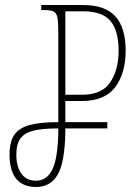

<svg xmlns="http://www.w3.org/2000/svg" viewBox="-20 -734 558 764"><path d="M18 -119Q18 -170 37 -197.5Q56 -225 98 -236.5Q140 -248 212 -248V-606Q212 -647 208.5 -664.5Q205 -682 193.5 -688Q182 -694 156 -694H144V-714H311Q398 -714 439 -669Q480 -624 480 -532Q480 -444 439 -388Q398 -332 304 -332H240V-248H407V-223H240V-210Q238 -88 209.5 -39Q181 10 123 10Q72 10 45 -22Q18 -54 18 -119ZM307 -357Q386 -357 419 -407Q452 -457 452 -532Q452 -612 419.5 -650.5Q387 -689 311 -689H240V-357ZM212 -208V-223Q148 -223 112.5 -214Q77 -205 61 -182.5Q45 -160 45 -119Q45 -71 65 -43Q85 -15 123 -15Q166 -15 188 -59Q210 -103 212 -208Z"/></svg>

Font: Noto Serif Georgian Thin Cond
Style: Regular
Weight: 250
Width: 3
Designer: Monotype Design team
Foundry: Monotype Imaging Inc.
Version: Version 1.000